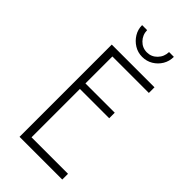

<svg xmlns="http://www.w3.org/2000/svg" viewBox="-246 -857 920 920"><g transform="rotate(45 213.5 -397.0)"><path d="M93.1 0V-625H382.6V-586.8H135.4V-404.2H334V-366.7H135.4V-38.9H382.6V0ZM237.5 -686.1Q208.3 -686.1 184 -701Q159.7 -716 144.8 -740.3Q129.9 -764.6 129.9 -793.8H163.9Q164.6 -761.8 186.1 -739.6Q207.6 -717.4 238.2 -717.4Q268.8 -717.4 290.3 -739.6Q311.8 -761.8 312.5 -793.8H345.1Q345.1 -763.9 330.6 -739.6Q316 -715.3 291.7 -700.7Q267.4 -686.1 237.5 -686.1Z"/></g></svg>

Font: Afacad Flux ExtraLight
Style: Regular
Weight: 250
Designer: Kristian Moeller
Foundry: Dicotype
Version: Version 1.100